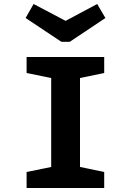

<svg xmlns="http://www.w3.org/2000/svg" viewBox="-20 -940 654 960"><path d="M236 -655H380V0H236ZM113 -575V-655H501V-575L309 -535ZM113 -80 309 -120 501 -80V0H113ZM507 -850 329 -731H300L299 -831L466 -920ZM108 -850 148 -920 317 -831 316 -731H287Z"/></svg>

Font: Intel One Mono Light
Style: Regular
Weight: 300
Monospace: yes
Designer: Fred Shallcrass
Foundry: Frere-Jones Type LLC
Version: Version 1.004